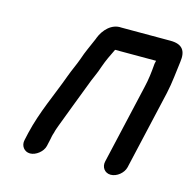

<svg xmlns="http://www.w3.org/2000/svg" viewBox="-81 -551 666 665"><g transform="rotate(15 252.0 -218.5)"><path d="M132 -7 138 -34C139 -39 140 -47 144 -58C146 -68 150 -77 153 -86C172 -138 195 -195 214 -246C223 -272 236 -296 244 -322C252 -345 263 -368 274 -390H421C420 -385 418 -379 418 -374C416 -349 413 -321 406 -292L341 -8C336 13 349 32 371 32C393 32 416 13 421 -8L486 -292C495 -332 498 -372 503 -408C509 -449 494 -470 451 -470H275C240 -473 213 -444 201 -413C200 -410 199 -407 197 -403C187 -379 175 -355 167 -330C159 -307 147 -283 138 -258C112 -186 77 -115 58 -34L52 -7C47 14 61 33 82 33C103 33 127 14 132 -7Z"/></g></svg>

Font: Electronic
Style: ExBdIt
Weight: 800
Version: Version 1.011